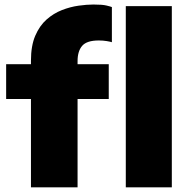

<svg xmlns="http://www.w3.org/2000/svg" viewBox="-20 -808 814 828"><path d="M113.5 0V-381H6.5V-531H113.5V-546.5Q113.5 -610.5 132 -653.8Q150.5 -697 180.8 -723.8Q211 -750.5 247 -764.5Q283 -778.5 318.8 -783.5Q354.5 -788.5 383 -788.5Q421.5 -788.5 439 -784.2Q456.5 -780 462.5 -777.5V-626Q456.5 -628 440.5 -630.8Q424.5 -633.5 406 -633.5Q354.5 -633.5 334.5 -610.5Q314.5 -587.5 314.5 -544.5V-531H449V-381H314.5V0ZM721 -781.5V0H522.5V-781.5Z"/></svg>

Font: Epilogue Black
Style: Regular
Weight: 900
Designer: Tyler Finck
Foundry: Etcetera Type Co
Version: Version 2.111; ttfautohint (v1.8.3)